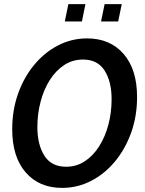

<svg xmlns="http://www.w3.org/2000/svg" viewBox="-20 -901 704 935"><path d="M282.5 14Q170.5 14 105 -61.5Q39.5 -137 39.5 -271.5Q39.5 -364.5 68 -444.8Q96.5 -525 146.8 -585.5Q197 -646 263 -680Q329 -714 404 -714Q516 -714 581.8 -638.5Q647.5 -563 647.5 -428.5Q647.5 -335.5 618.8 -255.2Q590 -175 539.8 -114.5Q489.5 -54 423.5 -20Q357.5 14 282.5 14ZM302 -89Q352.5 -89 393.2 -115.8Q434 -142.5 463.2 -189Q492.5 -235.5 508 -294.5Q523.5 -353.5 523.5 -418Q523.5 -503.5 489.5 -557.2Q455.5 -611 384 -611Q333 -611 292.2 -584Q251.5 -557 222.2 -510.8Q193 -464.5 177.5 -405.2Q162 -346 162 -282Q162 -197 196 -143Q230 -89 302 -89ZM295.5 -796.5 313 -881H396L379 -796.5ZM472 -796.5 489.5 -881H573L555.5 -796.5Z"/></svg>

Font: Cabin Condensed SemiBold
Style: Italic
Weight: 600
Width: 3
Italic angle: -10°
Designer: Pablo Impallari
Foundry: Pablo Impallari. http://www.impallari.com Igino Marini. http://www.ikern.com
Version: Version 3.001; ttfautohint (v1.8.3)